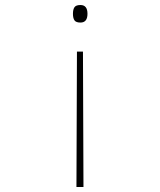

<svg xmlns="http://www.w3.org/2000/svg" viewBox="-20 -561 640 766"><path d="M329 -506Q329 -471 301 -471Q283 -471 277 -480Q271 -489 271 -506Q271 -523 277 -532Q283 -541 301 -541Q329 -541 329 -506ZM313 185H285L287 -355H311Z"/></svg>

Font: Noto Sans Mono UI Thin
Style: Regular
Weight: 250
Monospace: yes
Designer: Monotype Design team
Foundry: Monotype Imaging Inc.
Version: Version 1.000